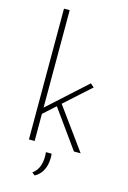

<svg xmlns="http://www.w3.org/2000/svg" viewBox="-139 -821 715 1072"><g transform="rotate(15 218.5 -285.0)"><path d="M92 0V-756H125V0ZM211 -248 391 0H352L187 -230ZM112 -145 110 -179 345 -392 366 -374ZM175 186 158 173Q186 153 196.5 119Q207 85 202 44H235Q238 70 234 97Q230 124 216 147.5Q202 171 175 186Z"/></g></svg>

Font: Josefin Sans Thin ExtraLight
Style: Regular
Weight: 250
Version: Version 2.001